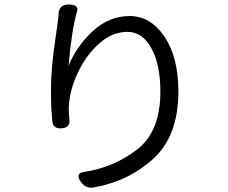

<svg xmlns="http://www.w3.org/2000/svg" viewBox="-20 -811 1040 874"><path d="M247 -751Q251 -792 295 -790.5Q339 -789 331 -761Q306 -674 292 -511Q327 -599 401.5 -668.5Q476 -738 570.5 -738Q665 -738 728.5 -644.5Q792 -551 792 -395Q792 -193 679 -89.5Q566 14 408 42Q370 50 346 14Q323 -22 361 -28Q496 -48 603 -129.5Q710 -211 710 -394Q710 -517 669 -591.5Q628 -666 560 -666Q492 -666 434 -615Q376 -564 340 -492Q281 -374 296 -267Q300 -230 261.5 -227Q223 -224 219 -255Q212 -308 212 -402.5Q212 -497 229.5 -615Q247 -733 247 -751Z"/></svg>

Font: Raw Maruko Gothic CJK TC
Style: Regular
Weight: 400
Version: Version 1.001